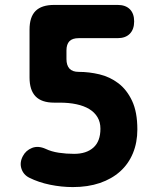

<svg xmlns="http://www.w3.org/2000/svg" viewBox="-20 -750 640 780"><path d="M538 -224Q538 -171 520 -127.5Q502 -84 468 -53.5Q434 -23 385.5 -6.5Q337 10 276 10Q230 10 183.5 0.5Q137 -9 99 -28Q75 -40 67 -65Q59 -90 73 -116Q85 -139 110 -149Q135 -159 166 -145Q189 -134 219 -129.5Q249 -125 281 -125Q331 -125 359.5 -150.5Q388 -176 388 -227Q388 -254 376 -274Q364 -294 342.5 -307Q321 -320 290.5 -326.5Q260 -333 223 -333H200Q149 -333 124.5 -358.5Q100 -384 100 -435V-630Q100 -681 124.5 -705.5Q149 -730 200 -730H458Q490 -730 507.5 -712.5Q525 -695 525 -663Q525 -631 507.5 -613Q490 -595 458 -595H300Q274 -595 262 -582.5Q250 -570 250 -545V-510Q250 -485 262 -471.5Q274 -458 300 -458Q342 -458 384 -448Q426 -438 460.5 -412Q495 -386 516.5 -340.5Q538 -295 538 -224Z"/></svg>

Font: Maple Mono NL ExtraBold
Style: Regular
Weight: 800
Monospace: yes
Designer: subframe7536
Version: Version 7.000